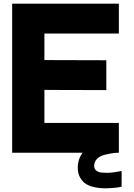

<svg xmlns="http://www.w3.org/2000/svg" viewBox="-20 -829 726 1042"><path d="M491 71Q491 86 501 95.5Q511 105 528.5 107Q546 109 562.5 109Q579 109 598.5 106Q618 103 626 101.5Q634 100 639 99H640V184Q635 185 626 187Q617 189 592.5 191Q568 193 545.5 193Q523 193 495.5 187.5Q468 182 448.5 170.5Q429 159 415.5 136Q402 113 402 81Q402 36 428 0H46V-809H625V-647H221V-503L557 -502V-340L221 -341V-162H625V0H623Q610 0 594.5 2Q579 4 552 10Q525 16 508 32Q491 48 491 71Z"/></svg>

Font: Neutral Face
Style: Bold
Weight: 700
Designer: Vadym Aksieiev
Version: Version 1.039;Fontself Maker 3.5.7